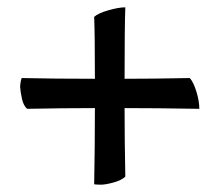

<svg xmlns="http://www.w3.org/2000/svg" viewBox="-20 -492 608 524"><path d="M239 -197Q150 -197 54 -195Q44 -204 40 -222Q36 -240 35 -254Q35 -266 39 -279Q129 -277 239 -277Q239 -399 237 -446Q248 -456 276 -464Q304 -472 322 -472Q320 -417 320 -277Q394 -277 498 -279Q508 -268 516 -242Q524 -216 524 -195Q406 -197 320 -197Q320 -112 322 -10Q312 0 290 6Q268 12 256 12Q244 12 237 11Q239 -91 239 -197Z"/></svg>

Font: Lusitana
Style: Bold
Weight: 700
Designer: Ana Paula Megda
Foundry: Ana Paula Megda
Version: Version 1.001; ttfautohint (v1.4.1)